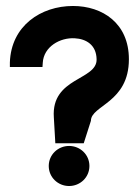

<svg xmlns="http://www.w3.org/2000/svg" viewBox="-20 -611 462 642"><path d="M13 -387H122L123 -401C126 -455 181 -486 230 -483C268 -481 302 -461 303 -413C305 -342 151 -353 160 -219L165 -132H260L284 -207C284 -259 411 -267 411 -413C411 -533 323 -591 224 -591C117 -591 17 -525 13 -402ZM143 -56C143 -18 174 11 211 11C248 11 279 -18 279 -56C279 -94 248 -123 211 -123C174 -123 143 -94 143 -56Z"/></svg>

Font: Charger Sport
Style: BlkExt
Weight: 900
Designer: Jasper
Foundry: Cannot Into Space Fonts
Version: Version 1.1